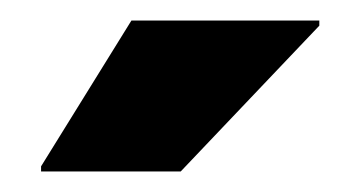

<svg xmlns="http://www.w3.org/2000/svg" viewBox="-20 -763 351 187"><path d="M20 -601 108 -743H291V-738L156 -596H20Z"/></svg>

Font: Saira Stencil
Style: Regular
Weight: 400
Designer: Hector Gatti with collaboration of the Omnibus-Type team
Foundry: Omnibus-Type
Version: Version 1.003